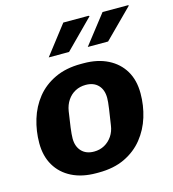

<svg xmlns="http://www.w3.org/2000/svg" viewBox="-111 -829 841 931"><g transform="rotate(-15 310.0 -363.5)"><path d="M258 10Q187 10 135.5 -16Q84 -42 56 -89.5Q28 -137 28 -202Q28 -263 45.5 -320.5Q63 -378 99 -423Q135 -468 191 -494.5Q247 -521 322 -521H336Q406 -521 457.5 -495Q509 -469 537 -422Q565 -375 565 -309Q565 -248 547.5 -191Q530 -134 493.5 -88.5Q457 -43 401.5 -16.5Q346 10 270 10ZM275 -94Q304 -94 327.5 -107Q351 -120 366.5 -143Q382 -166 386 -196Q393 -241 398 -276Q403 -311 403 -329Q403 -370 380.5 -393.5Q358 -417 318 -417Q289 -417 265.5 -404.5Q242 -392 226.5 -369Q211 -346 206 -315Q199 -271 194.5 -236Q190 -201 190 -182Q190 -142 212.5 -118Q235 -94 275 -94ZM376 -592 489 -737H618L620 -734L478 -592ZM180 -592 292 -737H419L423 -734L282 -592Z"/></g></svg>

Font: Chivo Medium
Style: Bold Italic
Weight: 700
Italic angle: -8.05°
Version: Version 2.002